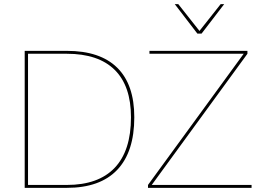

<svg xmlns="http://www.w3.org/2000/svg" viewBox="-20 -905 1256 925"><path d="M951 -743H931L822 -885H839L941 -756L1043 -885H1060ZM302 -660Q462 -660 544.5 -579Q627 -498 627 -340Q627 -173 544.5 -86.5Q462 0 302 0H99V-660ZM711 -14H1192V0H693V-14L1154 -646H700V-660H1172V-646ZM302 -14Q454 -14 532.5 -96.5Q611 -179 611 -340Q611 -491 532.5 -568.5Q454 -646 302 -646H115V-14Z"/></svg>

Font: Elaine Sans Thin
Style: Regular
Weight: 250
Designer: Wei Huang
Foundry: Wei Huang
Version: Version 2.001;December 24, 2019;FontCreator 12.0.0.2547 64-b